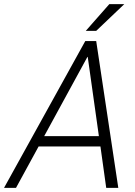

<svg xmlns="http://www.w3.org/2000/svg" viewBox="-42 -910 654 930"><path d="M531 0H472.5L444.5 -200.5H145L35.5 0H-22.5L371 -711H424ZM437 -250.5 383 -634 381.5 -634.5 172 -250.5ZM424 -760.5H373.5L487.5 -890H560Z"/></svg>

Font: Roberto Sans Light
Style: Italic
Weight: 300
Italic angle: -11°
Designer: Google
Version: Version 1.00;June 11, 2020;FontCreator 12.0.0.2522 64-bit; t